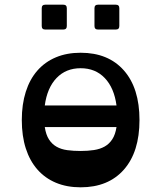

<svg xmlns="http://www.w3.org/2000/svg" viewBox="-20 -785 688 819"><path d="M324 -141Q355 -141 381 -145Q407 -149 426.5 -160Q446 -171 459 -191Q472 -211 477 -243H171Q176 -210 189 -190Q202 -170 221.5 -159Q241 -148 267 -144.5Q293 -141 324 -141ZM324 -494Q261 -494 221 -452Q181 -410 171 -335H477Q467 -410 427 -452Q387 -494 324 -494ZM324 -560Q442 -560 508.5 -484.5Q575 -409 575 -273Q575 -137 508.5 -61.5Q442 14 324 14Q265 14 218.5 -5.5Q172 -25 139.5 -62Q107 -99 90 -152Q73 -205 73 -273Q73 -340 90 -393.5Q107 -447 139.5 -484Q172 -521 218.5 -540.5Q265 -560 324 -560ZM398 -659Q383 -659 383 -674V-750Q383 -765 398 -765H474Q489 -765 489 -750V-674Q489 -659 474 -659ZM173 -659Q158 -659 158 -674V-750Q158 -765 173 -765H250Q265 -765 265 -750V-674Q265 -659 250 -659Z"/></svg>

Font: OpenDyslexic 3
Style: Regular
Weight: 400
Designer: Abelardo Gonzalez
Version: Version 1.000;PS 001.001;hotconv 1.0.56